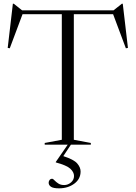

<svg xmlns="http://www.w3.org/2000/svg" viewBox="-20 -770 722 1022"><path d="M294 232.5Q263.5 232.5 251.2 224Q239 215.5 239 202.5Q239 194.5 244 188Q249 181.5 258.5 181.5Q262 181.5 270 190Q278 198.5 290.5 206.8Q303 215 321.5 215Q341.5 215 357.8 201.2Q374 187.5 374 166.5Q374 146.5 354.5 128.2Q335 110 277 94.5V92L340.5 0H218V-9L309 -26V-694.5H100L32 -513L21 -515L48.5 -750H53.5L97.5 -715H584.5L628.5 -750H633.5L661 -515L650 -513L582 -694.5H373V-26L463.5 -9V0H357.5L317 61Q373 79 391 100Q409 121 409 142.5Q409 183 375.2 207.8Q341.5 232.5 294 232.5Z"/></svg>

Font: Newsreader 72pt Light
Style: Regular
Weight: 300
Designer: Hugues Gentile
Foundry: Production Type
Version: Version 1.003; ttfautohint (v1.8.3)